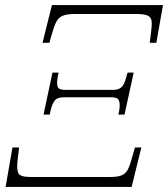

<svg xmlns="http://www.w3.org/2000/svg" viewBox="-20 -734 660 754"><path d="M147 -566 184 -714H620L594 -566H568L573 -605Q577 -634 575.5 -650Q574 -666 560.5 -672.5Q547 -679 516 -679H274Q242 -679 226 -672Q210 -665 201.5 -649Q193 -633 185 -605L174 -566ZM151 -284 186 -449H210L206 -428Q202 -404 207 -392.5Q212 -381 236 -381H424Q447 -381 458 -392.5Q469 -404 475 -428L481 -449H505L469 -284H445L449 -305Q452 -329 446.5 -340.5Q441 -352 418 -352H230Q206 -352 196 -340.5Q186 -329 180 -305L175 -284ZM2 0 29 -155H55L49 -105Q45 -69 52 -54Q59 -39 99 -39H412Q443 -39 458 -45.5Q473 -52 481 -66.5Q489 -81 496 -106L510 -155H535L497 0Z"/></svg>

Font: Noto Serif SemiCondensed ExtraLight
Style: Italic
Weight: 200
Width: 4
Italic angle: -12°
Designer: Monotype Design Team
Foundry: Monotype Imaging Inc.
Version: Version 2.013